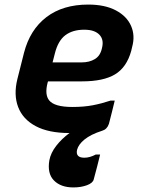

<svg xmlns="http://www.w3.org/2000/svg" viewBox="-20 -570 640 840"><path d="M196 131Q202 99 226 68Q250 37 284 12H283Q193 12 136.5 -18Q80 -48 59.5 -101.5Q39 -155 56 -224L85 -339Q111 -440 183 -495Q255 -550 366 -550Q439 -550 487 -524.5Q535 -499 553.5 -456.5Q572 -414 558 -364L554 -347Q534 -275 483 -244.5Q432 -214 339 -214H190L188 -207Q175 -156 195 -131Q218 -102 297 -102Q347 -102 386 -109.5Q425 -117 464 -130H482Q476 -106 470 -81Q464 -56 457 -30Q457 -29 456 -27Q448 -4 427 2Q377 18 350 40Q323 62 317 86Q310 120 349 120Q373 120 399 106H418Q416 115 413 126.5Q410 138 405 158.5Q400 179 390 215Q386 231 360 240.5Q334 250 301 250Q246 250 216 219.5Q186 189 196 131ZM348 -440Q298 -440 266 -416Q234 -392 220 -336L210 -297H337Q371 -297 395 -311.5Q419 -326 426 -359Q436 -397 414 -419Q404 -429 388 -434.5Q372 -440 348 -440Z"/></svg>

Font: Recursive Sn Lnr St
Style: Bold Italic
Weight: 700
Italic angle: -15°
Version: Version 1.079;hotconv 1.0.112;makeotfexe 2.5.65598; ttfautoh